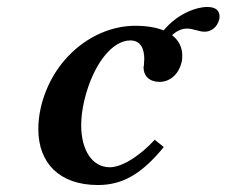

<svg xmlns="http://www.w3.org/2000/svg" viewBox="-20 -519 650 551"><path d="M567 -428C587 -428 604 -442 609 -463C610 -465 610 -469 610 -472C610 -485 603 -499 575 -499C543 -499 489.4 -479.7 449.5 -431.7C429 -440.1 402.1 -445 368 -445C250 -445 130 -353 97 -210C92 -188 90 -167 90 -148C90 -51 151 12 261 12C332 12 387 -20 450 -97L424 -118C374 -64 325 -39 295 -39C246 -39 213 -86 213 -160C213 -181 216 -206 222 -231C247 -335 302 -403 354 -403C385 -403 394 -377 394 -350C394 -344 393 -337 393 -331C392 -329 392 -327 392 -325C392 -301 409 -284 438 -284C470 -284 494 -309 501 -340C503 -347 503 -353 503 -360C503 -382.2 493.9 -402.7 473.8 -418C486 -429.4 500.6 -437 517 -437C534 -437 551 -428 567 -428Z"/></svg>

Font: Linux Libertine O
Style: Bold Italic
Weight: 700
Italic angle: -11.5°
Designer: Philipp H. Poll
Foundry: Philipp H. Poll
Version: Version 4.1.0